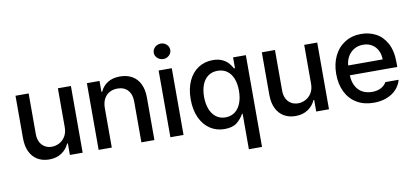

<svg xmlns="http://www.w3.org/2000/svg" viewBox="-81 -1019 3248 1503"><g transform="rotate(-10 1543.0 -267.5)"><path d="M400.4 -530.3H503.9V0H402.3V-91.8H396.5Q377.4 -47.4 336.4 -20.3Q295.4 6.8 238.3 6.8Q186.5 6.8 147 -16.1Q107.4 -39.1 85.4 -84Q63.5 -128.9 63.5 -193.4V-530.3H168V-206.1Q168 -170.4 181.6 -143.6Q195.3 -116.7 219.5 -102.3Q243.7 -87.9 275.4 -87.9Q305.7 -87.9 334.5 -102.8Q363.3 -117.7 381.8 -147.7Q400.4 -177.7 400.4 -220.7Z M735.4 0H630.9V-530.3H731.4V-443.4H737.3Q756.8 -487.3 796.4 -512.2Q835.9 -537.1 893.6 -537.1Q948.7 -537.1 989.3 -514.4Q1029.8 -491.7 1052 -446.8Q1074.2 -401.9 1074.2 -336.9V0H970.7V-324.2Q970.7 -381.8 940.9 -414.6Q911.1 -447.3 858.4 -447.3Q822.8 -447.3 794.7 -431.6Q766.6 -416 751 -386Q735.4 -356 735.4 -314.5Z M1201.2 -530.3H1305.7V0H1201.2ZM1187.5 -673.8Q1187.5 -690.4 1196.5 -704.6Q1205.6 -718.8 1220.9 -727.1Q1236.3 -735.4 1253.9 -735.4Q1271.5 -735.4 1286.4 -727.1Q1301.3 -718.8 1310.3 -704.6Q1319.3 -690.4 1319.3 -673.8Q1319.3 -657.2 1310.3 -643.1Q1301.3 -628.9 1286.4 -620.6Q1271.5 -612.3 1253.9 -612.3Q1236.3 -612.3 1220.9 -620.6Q1205.6 -628.9 1196.5 -643.1Q1187.5 -657.2 1187.5 -673.8Z M1790 -83H1785.2Q1763.7 -43.9 1729 -16.6Q1694.3 10.7 1630.9 10.7Q1566.9 10.7 1516.6 -22.5Q1466.3 -55.7 1437.7 -117.9Q1409.2 -180.2 1409.2 -263.7Q1409.2 -348.1 1437.7 -409.9Q1466.3 -471.7 1516.8 -504.4Q1567.4 -537.1 1631.8 -537.1Q1677.2 -537.1 1707.8 -522.2Q1738.3 -507.3 1755.1 -487.8Q1772 -468.3 1785.2 -444.3H1793V-530.3H1894.5V199.2H1790ZM1793 -265.6Q1793 -321.3 1776.9 -362.3Q1760.7 -403.3 1729.5 -425.8Q1698.2 -448.2 1654.3 -448.2Q1609.4 -448.2 1578.1 -424.8Q1546.9 -401.4 1531.2 -360.1Q1515.6 -318.8 1515.6 -265.6Q1515.6 -211.4 1531.5 -168.9Q1547.4 -126.5 1578.9 -102.3Q1610.4 -78.1 1654.3 -78.1Q1697.8 -78.1 1729 -101.6Q1760.3 -125 1776.6 -167.5Q1793 -210 1793 -265.6Z M2358.4 -530.3H2461.9V0H2360.4V-91.8H2354.5Q2335.4 -47.4 2294.4 -20.3Q2253.4 6.8 2196.3 6.8Q2144.5 6.8 2105 -16.1Q2065.4 -39.1 2043.5 -84Q2021.5 -128.9 2021.5 -193.4V-530.3H2126V-206.1Q2126 -170.4 2139.6 -143.6Q2153.3 -116.7 2177.5 -102.3Q2201.7 -87.9 2233.4 -87.9Q2263.7 -87.9 2292.5 -102.8Q2321.3 -117.7 2339.8 -147.7Q2358.4 -177.7 2358.4 -220.7Z M2565.4 -261.7Q2565.4 -342.8 2595.9 -405.3Q2626.5 -467.8 2682.1 -502.4Q2737.8 -537.1 2810.5 -537.1Q2874.5 -537.1 2927.7 -509.3Q2981 -481.4 3013.4 -421.6Q3045.9 -361.8 3045.9 -270.5V-233.4H2668.9Q2670.4 -184.1 2689.2 -148.2Q2708 -112.3 2741.2 -93.8Q2774.4 -75.2 2818.4 -75.2Q2860.8 -75.2 2890.1 -91.1Q2919.4 -106.9 2933.6 -132.8H3039.1Q3027.3 -89.8 2997.1 -57.4Q2966.8 -24.9 2920.7 -7.1Q2874.5 10.7 2817.4 10.7Q2740.2 10.7 2683.3 -22.9Q2626.5 -56.6 2595.9 -118.2Q2565.4 -179.7 2565.4 -261.7ZM2943.4 -311.5Q2943.4 -352.1 2927 -383.8Q2910.6 -415.5 2880.9 -433.3Q2851.1 -451.2 2811.5 -451.2Q2771 -451.2 2739.5 -432.4Q2708 -413.6 2689.9 -381.6Q2671.9 -349.6 2669.4 -311.5Z"/></g></svg>

Font: Pretendard GOV Medium
Style: Regular
Weight: 500
Designer: Base glyphs from Inter by Rasmus Andersson; Hangeul glyphs from Noto Sans CJK(Source Han Sans) by Jang Soo-young and Kan
Foundry: Kil Hyung-jin
Version: Version 1.309